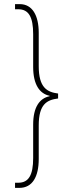

<svg xmlns="http://www.w3.org/2000/svg" viewBox="-20 -780 354 932"><path d="M53 132H74C138 132 168 77 168 -8V-171C168 -275 208 -295 262 -302V-326C208 -333 168 -355 168 -459V-621C168 -705 137 -760 76 -760H53V-735H69C119 -735 141 -698 141 -614V-455C141 -370 172 -325 221 -315V-313C172 -303 141 -260 141 -175V-13C141 70 119 107 69 107H53Z"/></svg>

Font: Noto Serif Hebrew ExtraCondensed Thin
Style: Regular
Weight: 100
Width: 2
Designer: Monotype Design Team
Foundry: Monotype Imaging Inc.
Version: Version 2.004